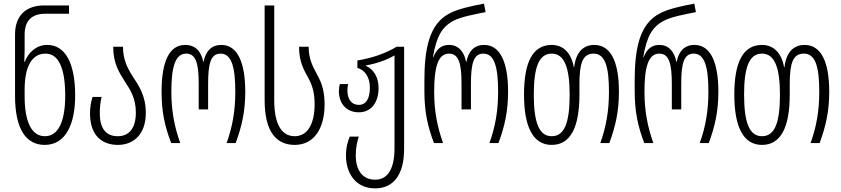

<svg xmlns="http://www.w3.org/2000/svg" viewBox="-20 -790 4641 1060"><path d="M227 10C344 10 395 -107 395 -262C395 -444 339 -542 241 -542C179 -542 136 -499 117 -449H114C115 -476 116 -498 116 -520V-600C116 -674 155 -714 228 -714H361V-760H223C126 -760 63 -706 63 -600V-261C63 -74 126 10 227 10ZM228 -38C154 -38 116 -118 116 -258V-295C116 -422 156 -494 231 -494C304 -494 340 -413 340 -262C340 -121 303 -38 228 -38Z M631 10C712 10 785 -43 785 -166C785 -262 747 -316 711 -371C683 -415 659 -462 659 -532H605C605 -440 638 -389 670 -339C701 -292 730 -246 730 -168C730 -80 691 -38 630 -38C572 -38 531 -72 531 -165C531 -199 534 -225 541 -255H491C481 -223 477 -196 477 -163C477 -46 539 10 631 10Z M925 0H975C943 -91 926 -177 926 -284C926 -419 947 -494 1008 -494C1061 -494 1077 -441 1077 -328V-186H1129V-328C1129 -441 1144 -494 1198 -494C1258 -494 1279 -421 1279 -284C1279 -180 1264 -91 1231 0H1281C1316 -95 1334 -177 1334 -284C1334 -441 1293 -542 1202 -542C1146 -542 1115 -506 1104 -449H1102C1091 -506 1059 -542 1002 -542C914 -542 872 -449 872 -284C872 -175 889 -94 925 0Z M1607 10C1715 10 1772 -83 1772 -213C1772 -282 1758 -330 1732 -376C1706 -423 1684 -466 1684 -532H1631C1631 -451 1656 -406 1683 -358C1705 -317 1717 -276 1717 -214C1717 -110 1680 -38 1607 -38C1532 -38 1494 -109 1494 -237V-760H1441V-237C1441 -65 1504 10 1607 10Z M2051 250C2149 250 2211 179 2211 32V-532H2170C2110 -496 2037 -470 1953 -456V-415C1989 -406 2022 -370 2022 -307C2022 -250 2004 -211 1961 -211C1919 -211 1898 -244 1898 -290C1898 -303 1900 -316 1902 -326H1856C1853 -314 1851 -301 1851 -287C1851 -222 1889 -170 1961 -170C2031 -170 2070 -226 2070 -304C2070 -366 2041 -408 2001 -426V-429C2060 -439 2114 -459 2158 -484V28C2158 142 2121 202 2051 202C1976 202 1944 142 1944 69C1944 23 1953 -13 1961 -36H1911C1901 -12 1890 22 1890 70C1890 155 1935 250 2051 250Z M2376 0H2426C2394 -91 2377 -177 2377 -284C2377 -419 2398 -494 2459 -494C2512 -494 2528 -441 2528 -328V-186H2580V-328C2580 -441 2595 -494 2649 -494C2709 -494 2730 -421 2730 -284C2730 -180 2715 -91 2682 0H2732C2767 -95 2785 -177 2785 -284C2785 -441 2744 -542 2653 -542C2597 -542 2566 -506 2555 -449H2553C2542 -506 2510 -542 2459 -542C2428 -542 2394 -530 2372 -474H2370C2390 -590 2420 -643 2487 -677C2529 -698 2604 -712 2661 -723L2652 -770C2578 -756 2507 -740 2464 -717C2345 -658 2323 -510 2323 -342V-288C2323 -175 2340 -94 2376 0Z M3026 10C3131 10 3179 -90 3179 -267V-326C3179 -442 3197 -494 3257 -494C3321 -494 3342 -421 3342 -284C3342 -180 3327 -91 3294 0H3344C3379 -95 3397 -177 3397 -284C3397 -441 3356 -542 3261 -542C3201 -542 3159 -502 3150 -419H3148C3132 -506 3083 -542 3026 -542C2920 -542 2873 -445 2873 -268C2873 -89 2923 10 3026 10ZM3026 -38C2956 -38 2927 -113 2927 -268C2927 -416 2954 -494 3026 -494C3096 -494 3125 -416 3125 -267C3125 -112 3096 -38 3026 -38Z M3537 0H3587C3555 -91 3538 -177 3538 -284C3538 -419 3559 -494 3620 -494C3673 -494 3689 -441 3689 -328V-186H3741V-328C3741 -441 3756 -494 3810 -494C3870 -494 3891 -421 3891 -284C3891 -180 3876 -91 3843 0H3893C3928 -95 3946 -177 3946 -284C3946 -441 3905 -542 3814 -542C3758 -542 3727 -506 3716 -449H3714C3703 -506 3671 -542 3620 -542C3589 -542 3555 -530 3533 -474H3531C3551 -590 3581 -643 3648 -677C3690 -698 3765 -712 3822 -723L3813 -770C3739 -756 3668 -740 3625 -717C3506 -658 3484 -510 3484 -342V-288C3484 -175 3501 -94 3537 0Z M4187 10C4292 10 4340 -90 4340 -267V-326C4340 -442 4358 -494 4418 -494C4482 -494 4503 -421 4503 -284C4503 -180 4488 -91 4455 0H4505C4540 -95 4558 -177 4558 -284C4558 -441 4517 -542 4422 -542C4362 -542 4320 -502 4311 -419H4309C4293 -506 4244 -542 4187 -542C4081 -542 4034 -445 4034 -268C4034 -89 4084 10 4187 10ZM4187 -38C4117 -38 4088 -113 4088 -268C4088 -416 4115 -494 4187 -494C4257 -494 4286 -416 4286 -267C4286 -112 4257 -38 4187 -38Z"/></svg>

Font: Noto Sans Georgian ExtraCondensed Light
Style: Regular
Weight: 300
Width: 2
Designer: Monotype Design Team, Akaki Razmadze
Foundry: Google LLC
Version: Version 2.005